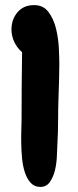

<svg xmlns="http://www.w3.org/2000/svg" viewBox="-20 -736 310 760"><path d="M214.8 -481.4Q214.8 -451.2 213.9 -420.9Q212.9 -390.6 211.9 -360.4Q210 -310.5 210 -261.2Q210 -211.9 207 -162.1Q206.1 -145.5 205.1 -117.7Q204.1 -89.8 197.8 -63Q191.4 -36.1 177.7 -16.1Q164.1 3.9 139.6 3.9Q116.2 3.9 101.6 -12.2Q86.9 -28.3 78.6 -53.2Q70.3 -78.1 67.4 -108.9Q64.5 -139.6 64 -169.4Q63.5 -199.2 64.5 -224.6Q65.4 -250 65.4 -263.7Q65.4 -330.1 65.9 -396.5Q66.4 -462.9 67.4 -529.3Q47.9 -545.9 36.6 -569.8Q25.4 -593.8 25.4 -619.1Q25.4 -659.2 49.3 -687.5Q73.2 -715.8 115.2 -715.8Q151.4 -715.8 171.9 -688.5Q192.4 -661.1 201.7 -623Q210.9 -585 212.9 -545.4Q214.8 -505.9 214.8 -481.4Z"/></svg>

Font: Chewy
Style: Regular
Weight: 400
Version: Version 1.001